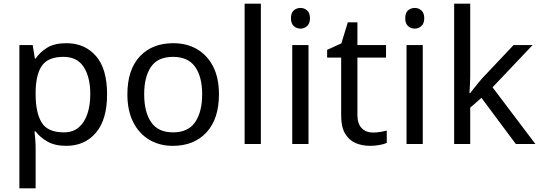

<svg xmlns="http://www.w3.org/2000/svg" viewBox="-20 -780 2929 1040"><path d="M340 -546Q439 -546 499.5 -477Q560 -408 560 -269Q560 -132 499.5 -61Q439 10 339 10Q277 10 236.5 -13.5Q196 -37 173 -68H167Q169 -51 171 -25Q173 1 173 20V240H85V-536H157L169 -463H173Q197 -498 236 -522Q275 -546 340 -546ZM324 -472Q242 -472 208.5 -426Q175 -380 173 -286V-269Q173 -170 205.5 -116.5Q238 -63 326 -63Q375 -63 406.5 -90Q438 -117 453.5 -163.5Q469 -210 469 -270Q469 -362 433.5 -417Q398 -472 324 -472Z M1166 -269Q1166 -136 1098.5 -63Q1031 10 916 10Q845 10 789.5 -22.5Q734 -55 702 -117.5Q670 -180 670 -269Q670 -402 737 -474Q804 -546 919 -546Q992 -546 1047.5 -513.5Q1103 -481 1134.5 -419.5Q1166 -358 1166 -269ZM761 -269Q761 -174 798.5 -118.5Q836 -63 918 -63Q999 -63 1037 -118.5Q1075 -174 1075 -269Q1075 -364 1037 -418Q999 -472 917 -472Q835 -472 798 -418Q761 -364 761 -269Z M1393 0H1305V-760H1393Z M1608 -737Q1628 -737 1643.5 -723.5Q1659 -710 1659 -681Q1659 -653 1643.5 -639Q1628 -625 1608 -625Q1586 -625 1571 -639Q1556 -653 1556 -681Q1556 -710 1571 -723.5Q1586 -737 1608 -737ZM1651 -536V0H1563V-536Z M2000 -62Q2020 -62 2041 -65.5Q2062 -69 2075 -73V-6Q2061 1 2035 5.5Q2009 10 1985 10Q1943 10 1907.5 -4.5Q1872 -19 1850 -55Q1828 -91 1828 -156V-468H1752V-510L1829 -545L1864 -659H1916V-536H2071V-468H1916V-158Q1916 -109 1939.5 -85.5Q1963 -62 2000 -62Z M2227 -737Q2247 -737 2262.5 -723.5Q2278 -710 2278 -681Q2278 -653 2262.5 -639Q2247 -625 2227 -625Q2205 -625 2190 -639Q2175 -653 2175 -681Q2175 -710 2190 -723.5Q2205 -737 2227 -737ZM2270 -536V0H2182V-536Z M2527 -363Q2527 -347 2525.5 -321Q2524 -295 2523 -276H2527Q2533 -284 2545 -299Q2557 -314 2569.5 -329.5Q2582 -345 2591 -355L2762 -536H2865L2648 -307L2880 0H2774L2588 -250L2527 -197V0H2440V-760H2527Z"/></svg>

Font: Noto Sans Syriac Eastern
Style: Regular
Weight: 400
Designer: Patrick Giasson and the Monotype Design Team
Foundry: Monotype Imaging Inc.
Version: Version 3.001; ttfautohint (v1.8.4.7-5d5b)